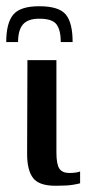

<svg xmlns="http://www.w3.org/2000/svg" viewBox="-38 -592 285 616"><path d="M88 -572Q151 -572 173 -545.5Q195 -519 195 -457H157Q157 -495 143.5 -513.5Q130 -532 88 -532Q52 -532 36 -514Q20 -496 20 -457H-18Q-18 -518 4.5 -545Q27 -572 88 -572ZM140 4Q87 4 68 -21Q49 -46 49 -98L50 -399H143V-103Q143 -65 152.5 -51Q162 -37 185 -37Q195 -37 205.5 -38.5Q216 -40 219 -42V-4Q213 -2 195 1Q177 4 140 4Z"/></svg>

Font: Genos Medium
Style: Regular
Weight: 500
Designer: Robert E. Leuschke
Foundry: Robert E. Leuschke
Version: Version 1.010; ttfautohint (v1.8.3)